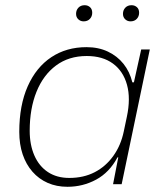

<svg xmlns="http://www.w3.org/2000/svg" viewBox="-20 -707 626 737"><path d="M239 10Q197 10 163 -5Q129 -20 104.5 -48Q80 -76 67 -114.5Q54 -153 54 -201Q54 -303 86.5 -376Q119 -449 177 -487.5Q235 -526 312 -526Q358 -526 394 -509Q430 -492 454 -462Q478 -432 488 -391H494L522 -517H555L447 0H414L434 -103H431Q400 -45 349 -17.5Q298 10 239 10ZM246 -24Q301 -24 343.5 -46Q386 -68 415 -108.5Q444 -149 455 -202L467 -259Q482 -329 467.5 -381.5Q453 -434 413.5 -463Q374 -492 313 -492Q244 -492 195 -455.5Q146 -419 120 -354.5Q94 -290 94 -205Q94 -151 112 -110Q130 -69 164 -46.5Q198 -24 246 -24ZM481 -625Q469 -625 460.5 -633Q452 -641 452 -654Q452 -668 461 -677.5Q470 -687 485 -687Q497 -687 505.5 -679.5Q514 -672 514 -658Q514 -644 505 -634.5Q496 -625 481 -625ZM301 -625Q289 -625 280.5 -633Q272 -641 272 -654Q272 -668 281 -677.5Q290 -687 305 -687Q317 -687 325.5 -679.5Q334 -672 334 -658Q334 -644 325 -634.5Q316 -625 301 -625Z"/></svg>

Font: Mona Sans ExtraLight
Style: Italic
Weight: 200
Italic angle: -11.6951°
Designer: Deni Anggara
Foundry: GitHub
Version: Version 2.000